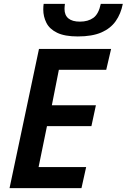

<svg xmlns="http://www.w3.org/2000/svg" viewBox="-20 -965 650 985"><path d="M379 -778Q312 -778 273 -797Q234 -816 218 -848Q202 -880 202 -916Q202 -924 202.5 -932Q203 -940 204 -945H313Q312 -936 311.5 -930.5Q311 -925 311 -919Q311 -887 331 -870.5Q351 -854 390 -854Q432 -854 459 -873.5Q486 -893 497 -945H610Q600 -894 573.5 -856.5Q547 -819 500 -798.5Q453 -778 379 -778ZM29 0 180 -714H550L525 -607H282L246 -425H472L449 -318H221L178 -108H422L398 0Z"/></svg>

Font: Noto Sans Display SemiBold
Style: Italic
Weight: 600
Italic angle: -12°
Designer: Monotype Design Team
Foundry: Monotype Imaging Inc.
Version: Version 2.003